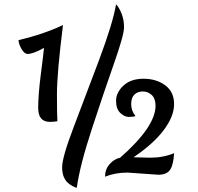

<svg xmlns="http://www.w3.org/2000/svg" viewBox="-20 -788 920 890"><path d="M336 82Q329 82 315 74Q301 66 292 57Q268 33 268 -13Q268 -59 322.5 -201.5Q377 -344 440 -512Q503 -680 518 -768Q532 -754 543.5 -725Q555 -696 555 -661Q555 -626 507.5 -491Q460 -356 405 -188Q350 -20 336 82ZM272 -672Q244 -448 244 -352Q244 -256 246 -226Q228 -223 211 -223Q157 -223 157 -288Q157 -349 169.5 -446Q182 -543 184 -566Q134 -538 108 -538Q93 -538 79.5 -561.5Q66 -585 66 -602Q181 -629 272 -672ZM714 22 571 12Q514 12 467 31Q467 -3 488 -27Q509 -51 537 -57Q701 -201 701 -298Q701 -331 683.5 -347.5Q666 -364 642 -364Q618 -364 603 -349.5Q588 -335 588 -305Q588 -275 608 -250Q597 -246 577 -246Q557 -246 537.5 -264.5Q518 -283 518 -321Q518 -359 552 -391Q586 -423 645.5 -423Q705 -423 746 -392.5Q787 -362 787 -305.5Q787 -249 739 -185Q691 -121 599 -59Q651 -57 676 -57Q737 -57 787 -78Q784 -24 768.5 -1Q753 22 714 22Z"/></svg>

Font: Merienda
Style: Regular
Weight: 400
Designer: Eduardo Rodriguez Tunni
Foundry: Eduardo Rodriguez Tunni
Version: Version 1.001